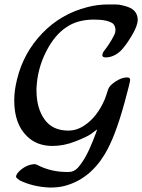

<svg xmlns="http://www.w3.org/2000/svg" viewBox="-20 -724 639 863"><path d="M144 -318Q144 -238 180 -187.5Q216 -137 287 -137Q325 -137 359 -160Q417 -198 451 -278Q455 -287 466 -322Q471 -339 499 -357.5Q527 -376 551 -376Q565 -376 565 -365Q565 -355 539 -260Q497 -107 451 -31Q382 83 269 112Q243 119 204 119Q129 116 69 87Q53 76 52 71Q52 61 65 47Q96 17 132 14H140L151 19Q210 49 281 49H289Q312 49 329 31Q365 -8 398 -92Q416 -136 416 -142Q406 -134 388.5 -121.5Q371 -109 319 -88.5Q267 -68 216 -68Q145 -68 101 -112Q44 -167 44 -273Q44 -318 57 -369Q86 -487 170 -574.5Q254 -662 373 -692Q418 -704 466 -704Q508 -704 515 -703Q555 -696 574 -683.5Q593 -671 598 -647Q599 -643 599 -635Q599 -608 571.5 -562.5Q544 -517 523 -496Q491 -466 455 -466Q440 -466 440 -476Q440 -487 453 -502Q467 -520 481.5 -544.5Q496 -569 498 -580Q499 -583 499 -589Q499 -605 489 -617Q465 -636 403 -636Q328 -636 279 -602Q225 -567 186.5 -490.5Q148 -414 144 -327Z"/></svg>

Font: MathJax_Caligraphic
Style: Regular
Weight: 400
Version: Version 1.1